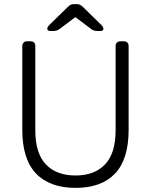

<svg xmlns="http://www.w3.org/2000/svg" viewBox="-20 -900 731 930"><path d="M88 0ZM563 -700H581Q591 -700 597 -693.5Q603 -687 603 -677V-271Q603 -128 537 -59Q471 10 346 10Q221 10 154.5 -59.5Q88 -129 88 -271V-677Q88 -687 94 -693.5Q100 -700 110 -700H128Q139 -700 145 -694Q151 -688 151 -677V-268Q151 -158 202 -104Q253 -50 346 -50Q438 -50 489 -104Q540 -158 540 -268V-677Q540 -688 546.5 -694Q553 -700 563 -700ZM382 -866 469 -781Q481 -769 481 -761Q481 -750 467 -750H450Q443 -750 436 -752Q429 -754 425 -757L345 -817L265 -757Q261 -754 254 -752Q247 -750 240 -750H223Q209 -750 209 -761Q209 -769 221 -781L308 -866Q317 -875 323.5 -877.5Q330 -880 340 -880H350Q359 -880 366 -877.5Q373 -875 382 -866Z"/></svg>

Font: Hezaedrus Light
Style: Regular
Weight: 300
Designer: Hubert & Fischer
Foundry: Hubert & Fischer
Version: Version 1.10;September 3, 2019;FontCreator 11.5.0.2425 64-bi